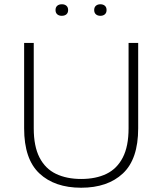

<svg xmlns="http://www.w3.org/2000/svg" viewBox="-20 -869 760 899"><path d="M360 10Q236 10 164.5 -57Q93 -124 93 -268V-668H138V-268Q138 -184 165 -131.5Q192 -79 242 -55Q292 -31 360 -31Q429 -31 478.5 -55Q528 -79 555 -131.5Q582 -184 582 -268V-668H627V-268Q627 -124 555.5 -57Q484 10 360 10ZM450 -795Q437 -795 429 -802Q421 -809 421 -822Q421 -835 429 -842Q437 -849 450 -849Q463 -849 471 -842Q479 -835 479 -822Q479 -809 471 -802Q463 -795 450 -795ZM269 -795Q256 -795 248 -802Q240 -809 240 -822Q240 -835 248 -842Q256 -849 270 -849Q283 -849 291 -842Q299 -835 299 -822Q299 -809 291 -802Q283 -795 269 -795Z"/></svg>

Font: Gantari ExtraLight
Style: Regular
Weight: 250
Designer: Anugrah Pasau
Foundry: Lafontype
Version: Version 1.000